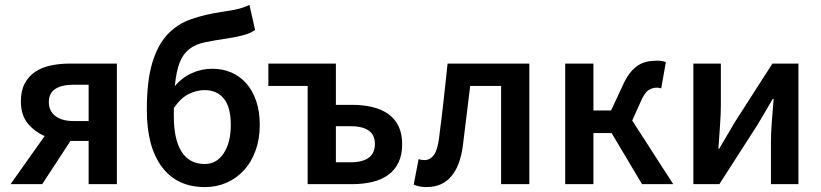

<svg xmlns="http://www.w3.org/2000/svg" viewBox="-20 -750 3345 782"><path d="M341 0V-176H269H267L152 0H23L162 -196Q120 -214 92.5 -248Q65 -282 65 -337Q65 -380 80.5 -409.5Q96 -439 122.5 -457Q149 -475 185.5 -483Q222 -491 264 -491H456V0ZM280 -257H341V-405H280Q232 -405 205.5 -388Q179 -371 179 -334Q179 -298 205.5 -277.5Q232 -257 280 -257Z M815 12Q701 12 639.5 -70Q578 -152 578 -302Q578 -420 600 -493.5Q622 -567 662.5 -610Q703 -653 760 -672.5Q817 -692 886 -702Q908 -705 923.5 -708Q939 -711 951.5 -714Q964 -717 974.5 -721Q985 -725 996 -730L1019 -628Q999 -614 970.5 -606.5Q942 -599 910 -594Q854 -586 815.5 -578Q777 -570 751.5 -550.5Q726 -531 712 -496Q698 -461 692 -399Q721 -434 761 -452Q801 -470 845 -470Q886 -470 921.5 -455Q957 -440 983 -410.5Q1009 -381 1023.5 -338.5Q1038 -296 1038 -241Q1038 -184 1021 -137Q1004 -90 974 -57Q944 -24 903 -6Q862 12 815 12ZM814 -82Q862 -82 891 -125.5Q920 -169 920 -241Q920 -313 892 -348Q864 -383 813 -383Q782 -383 749.5 -367.5Q717 -352 688 -310V-277Q688 -181 720 -131.5Q752 -82 814 -82Z M1233 0V-400H1073V-491H1348V-323H1415Q1459 -323 1496.5 -314Q1534 -305 1561 -286Q1588 -267 1603 -236.5Q1618 -206 1618 -163Q1618 -119 1603 -88Q1588 -57 1561 -37.5Q1534 -18 1496.5 -9Q1459 0 1415 0ZM1348 -89H1407Q1507 -89 1507 -164Q1507 -236 1407 -236H1348Z M1717 12Q1688 12 1665 2L1685 -102Q1690 -100 1695.5 -99Q1701 -98 1709 -98Q1732 -98 1747 -118.5Q1762 -139 1768 -186Q1778 -263 1786.5 -338.5Q1795 -414 1803 -491H2136V0H2021V-400H1895Q1887 -339 1880 -277.5Q1873 -216 1865 -155Q1854 -73 1817 -30.5Q1780 12 1717 12Z M2282 0V-491H2397V-300H2469L2515 -399Q2529 -431 2544.5 -451Q2560 -471 2577 -482.5Q2594 -494 2614 -498.5Q2634 -503 2657 -503Q2677 -503 2692 -497L2673 -390Q2664 -393 2655 -393Q2637 -393 2621 -382.5Q2605 -372 2589 -335L2555 -259L2722 0H2595L2471 -208H2397V0Z M2804 0V-491H2916V-322Q2916 -284 2912.5 -237.5Q2909 -191 2906 -144H2909Q2922 -167 2940 -196.5Q2958 -226 2970 -248L3126 -491H3232V0H3120V-169Q3120 -207 3123.5 -253.5Q3127 -300 3131 -347H3127Q3114 -324 3096.5 -294.5Q3079 -265 3066 -243L2910 0Z"/></svg>

Font: CV Source Sans Light
Style: Bold
Weight: 600
Designer: Paul D. Hunt
Foundry: Adobe Systems Incorporated
Version: Version 3.001